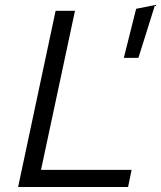

<svg xmlns="http://www.w3.org/2000/svg" viewBox="-20 -743 640 763"><path d="M52 0 201 -700H278L143 -68H503L489 0ZM472 -513 521 -708 596 -723 530 -513Z"/></svg>

Font: Red Hat Mono
Style: Italic
Weight: 300
Italic angle: -12°
Monospace: yes
Designer: Pentagram, MCKL
Foundry: Pentagram, MCKL
Version: Version 1.023